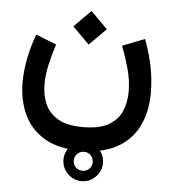

<svg xmlns="http://www.w3.org/2000/svg" viewBox="-55 -485 798 891"><g transform="rotate(5 344.0 -39.5)"><path d="M265.6 263.7Q265.6 226.1 293 199Q320.3 171.9 357.9 171.9Q395.5 171.9 422.6 199Q449.7 226.1 449.7 263.7Q449.7 301.3 422.6 328.6Q395.5 356 357.9 356Q320.3 356 293 328.6Q265.6 301.3 265.6 263.7ZM313.5 263.7Q313.5 282.2 326.4 294.9Q339.4 307.6 357.9 307.6Q376.5 307.6 389.2 294.9Q401.9 282.2 401.9 263.7Q401.9 245.1 389.2 232.2Q376.5 219.2 357.9 219.2Q339.4 219.2 326.4 232.2Q313.5 245.1 313.5 263.7ZM335.4 -434.6 413.6 -356.4 335.4 -278.3 257.3 -356.4ZM341.8 105.5Q418.5 105.5 461.4 80.6Q504.4 55.7 522 14.4Q539.6 -26.9 539.6 -75.7Q539.6 -131.3 523.4 -187.7Q507.3 -244.1 490.2 -286.6L594.2 -327.1Q619.1 -259.8 630.9 -199.2Q642.6 -138.7 642.6 -80.6Q642.6 8.3 609.9 75Q577.1 141.6 510.5 178.7Q443.8 215.8 341.8 215.8Q236.3 215.8 171.1 176.5Q106 137.2 75.7 70.8Q45.4 4.4 45.4 -76.7Q45.4 -131.3 56.9 -189.2Q68.4 -247.1 89.4 -303.2L185.1 -265.6Q169.4 -217.8 158.4 -169.4Q147.5 -121.1 147.5 -77.6Q147.5 -27.3 165.3 14.2Q183.1 55.7 225.6 80.6Q268.1 105.5 341.8 105.5Z"/></g></svg>

Font: Vazirmatn FD Medium
Style: Regular
Weight: 500
Designer: Saber Rastikerdar
Foundry: Saber Rastikerdar
Version: Version 33.003